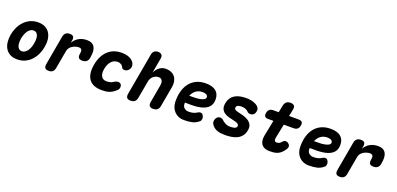

<svg xmlns="http://www.w3.org/2000/svg" viewBox="9 -1666 5382 2603"><g transform="rotate(20 2700.0 -365.0)"><path d="M218 10Q156 10 114 -13Q72 -36 48.5 -75.5Q25 -115 19 -166.5Q13 -218 23 -275Q33 -332 57.5 -383.5Q82 -435 119.5 -474.5Q157 -514 207 -537Q257 -560 319 -560Q381 -560 423 -537Q465 -514 488.5 -475Q512 -436 518 -384.5Q524 -333 513 -275Q503 -218 479 -166.5Q455 -115 417.5 -75.5Q380 -36 330 -13Q280 10 218 10ZM240 -115Q264 -115 284.5 -128Q305 -141 320.5 -163Q336 -185 347 -214Q358 -243 363 -275Q369 -308 368.5 -337Q368 -366 360.5 -387.5Q353 -409 337 -422Q321 -435 297 -435Q273 -435 252.5 -422Q232 -409 216.5 -387Q201 -365 190 -336Q179 -307 173 -275Q168 -243 168.5 -214Q169 -185 177 -163Q185 -141 200.5 -128Q216 -115 240 -115Z M673 10Q635 10 621 -8.5Q607 -27 613 -65L688 -487Q695 -524 716 -542Q737 -560 774 -560Q811 -560 825.5 -542Q840 -524 833 -487L826 -450Q841 -476 861 -496.5Q881 -517 905.5 -531Q930 -545 959 -552.5Q988 -560 1021 -560Q1064 -560 1091.5 -546Q1119 -532 1134 -505.5Q1149 -479 1151 -442Q1153 -405 1145 -360L1144 -350Q1137 -312 1115 -293.5Q1093 -275 1055 -275Q1017 -275 1002 -293.5Q987 -312 994 -350V-352Q997 -368 997.5 -382Q998 -396 994 -406.5Q990 -417 980.5 -423.5Q971 -430 953 -430Q929 -430 904.5 -422.5Q880 -415 859 -401.5Q838 -388 823.5 -369Q809 -350 805 -328L758 -65Q752 -27 731.5 -8.5Q711 10 673 10Z M1224 -278Q1237 -353 1266 -406.5Q1295 -460 1334.5 -494Q1374 -528 1423 -544Q1472 -560 1525 -560Q1570 -560 1604 -550.5Q1638 -541 1661.5 -525Q1685 -509 1698 -489.5Q1711 -470 1714 -450Q1719 -421 1704.5 -394.5Q1690 -368 1664 -357Q1646 -350 1625.5 -352.5Q1605 -355 1597 -372Q1586 -398 1564.5 -411.5Q1543 -425 1514 -425Q1493 -425 1471 -417.5Q1449 -410 1430 -392Q1411 -374 1396 -345Q1381 -316 1373 -274Q1366 -235 1370 -206.5Q1374 -178 1386 -160Q1398 -142 1416.5 -133.5Q1435 -125 1457 -125Q1485 -125 1508.5 -130.5Q1532 -136 1557 -153Q1580 -169 1605 -172Q1630 -175 1648 -160Q1657 -153 1661 -141.5Q1665 -130 1665 -117Q1665 -104 1660 -91Q1655 -78 1645 -69Q1619 -43 1594 -27.5Q1569 -12 1543.5 -3.5Q1518 5 1491 7.5Q1464 10 1435 10Q1377 10 1332 -7Q1287 -24 1258.5 -59Q1230 -94 1220.5 -148.5Q1211 -203 1224 -278Z M1943 -65Q1937 -27 1915 -8.5Q1893 10 1855 10Q1817 10 1802 -8.5Q1787 -27 1793 -65L1900 -667Q1906 -704 1927 -722Q1948 -740 1982 -740Q2016 -740 2033.5 -722Q2051 -704 2045 -667L2006 -450Q2032 -503 2071 -531.5Q2110 -560 2158 -560Q2206 -560 2240.5 -544Q2275 -528 2295 -500.5Q2315 -473 2322 -435.5Q2329 -398 2321 -355L2269 -65Q2263 -27 2241 -8.5Q2219 10 2181 10Q2143 10 2128 -8.5Q2113 -27 2119 -65L2165 -325Q2168 -342 2167 -359Q2166 -376 2159.5 -389.5Q2153 -403 2140.5 -411.5Q2128 -420 2107 -420Q2084 -420 2064 -412Q2044 -404 2028 -389.5Q2012 -375 2002 -356Q1992 -337 1988 -315Z M2840 -143Q2857 -117 2855 -91Q2853 -65 2839 -53Q2794 -13 2741.5 -1.5Q2689 10 2623 10Q2583 10 2548.5 -4Q2514 -18 2488.5 -43Q2463 -68 2448.5 -103Q2434 -138 2432 -180Q2429 -259 2446.5 -328.5Q2464 -398 2502 -449.5Q2540 -501 2599 -530.5Q2658 -560 2739 -560Q2830 -560 2880.5 -521.5Q2931 -483 2934 -408Q2936 -360 2921 -327Q2906 -294 2878.5 -272.5Q2851 -251 2814 -239Q2777 -227 2734.5 -222Q2692 -217 2646.5 -217Q2601 -217 2558 -218V-194Q2559 -177 2566 -163Q2573 -149 2584.5 -139.5Q2596 -130 2611 -124.5Q2626 -119 2642 -119Q2665 -119 2682 -121Q2699 -123 2714 -127Q2729 -131 2743 -138Q2757 -145 2773 -155Q2785 -163 2806 -163Q2827 -163 2840 -143ZM2581 -325Q2625 -324 2667 -326Q2709 -328 2741.5 -335Q2774 -342 2793.5 -355Q2813 -368 2812 -389Q2811 -400 2805.5 -408.5Q2800 -417 2790 -422.5Q2780 -428 2766 -431Q2752 -434 2735 -434Q2707 -434 2683 -426Q2659 -418 2639.5 -403.5Q2620 -389 2605.5 -369Q2591 -349 2581 -325Z M3218 10Q3184 10 3156 6.5Q3128 3 3104.5 -5.5Q3081 -14 3062 -27.5Q3043 -41 3028 -61Q3017 -75 3012 -90Q3007 -105 3011 -125Q3016 -155 3034.5 -173Q3053 -191 3079 -191Q3088 -191 3099 -188Q3110 -185 3118 -177Q3143 -152 3174 -136Q3205 -120 3241 -120Q3259 -120 3276 -121.5Q3293 -123 3306 -127Q3319 -131 3328 -139Q3337 -147 3339 -160Q3341 -172 3335.5 -181Q3330 -190 3319 -197Q3308 -204 3292 -208.5Q3276 -213 3258 -217Q3220 -225 3183.5 -235.5Q3147 -246 3120 -265Q3093 -284 3079.5 -315.5Q3066 -347 3075 -398Q3083 -440 3102.5 -470.5Q3122 -501 3153.5 -521Q3185 -541 3226.5 -550.5Q3268 -560 3319 -560Q3380 -560 3430 -542.5Q3480 -525 3503 -493Q3509 -485 3513 -472.5Q3517 -460 3513 -439Q3508 -407 3489 -390.5Q3470 -374 3444 -374Q3430 -374 3417.5 -378.5Q3405 -383 3397 -393Q3386 -406 3361 -418Q3336 -430 3296 -430Q3280 -430 3267.5 -427.5Q3255 -425 3246 -420.5Q3237 -416 3231.5 -408.5Q3226 -401 3224 -391Q3222 -380 3226 -372Q3230 -364 3238.5 -358.5Q3247 -353 3257.5 -349.5Q3268 -346 3280 -343Q3317 -335 3357.5 -323.5Q3398 -312 3430 -292Q3462 -272 3480 -239.5Q3498 -207 3489 -157Q3480 -106 3454 -73.5Q3428 -41 3391 -22.5Q3354 -4 3309 3Q3264 10 3218 10Z M4086 -530Q4120 -530 4134 -513.5Q4148 -497 4142 -463Q4136 -429 4116 -412Q4096 -395 4062 -395H3920L3879 -194Q3876 -180 3876.5 -169Q3877 -158 3881 -150Q3885 -142 3891.5 -138Q3898 -134 3908 -134Q3926 -134 3943 -140Q3960 -146 3981 -172Q3998 -193 4021 -193.5Q4044 -194 4063 -178Q4085 -159 4085 -138Q4085 -117 4071 -97Q4047 -61 4023 -39.5Q3999 -18 3972.5 -7.5Q3946 3 3917.5 6Q3889 9 3857 9Q3816 9 3787 -4Q3758 -17 3741.5 -40.5Q3725 -64 3721 -97Q3717 -130 3725 -170L3770 -395H3693Q3660 -395 3646.5 -411.5Q3633 -428 3639 -461Q3645 -496 3665 -513Q3685 -530 3720 -530H3797L3817 -630Q3825 -668 3846 -686.5Q3867 -705 3905 -705Q3943 -705 3959 -686.5Q3975 -668 3967 -630L3947 -530Z M4640 -143Q4657 -117 4655 -91Q4653 -65 4639 -53Q4594 -13 4541.5 -1.5Q4489 10 4423 10Q4383 10 4348.5 -4Q4314 -18 4288.5 -43Q4263 -68 4248.5 -103Q4234 -138 4232 -180Q4229 -259 4246.5 -328.5Q4264 -398 4302 -449.5Q4340 -501 4399 -530.5Q4458 -560 4539 -560Q4630 -560 4680.5 -521.5Q4731 -483 4734 -408Q4736 -360 4721 -327Q4706 -294 4678.5 -272.5Q4651 -251 4614 -239Q4577 -227 4534.5 -222Q4492 -217 4446.5 -217Q4401 -217 4358 -218V-194Q4359 -177 4366 -163Q4373 -149 4384.5 -139.5Q4396 -130 4411 -124.5Q4426 -119 4442 -119Q4465 -119 4482 -121Q4499 -123 4514 -127Q4529 -131 4543 -138Q4557 -145 4573 -155Q4585 -163 4606 -163Q4627 -163 4640 -143ZM4381 -325Q4425 -324 4467 -326Q4509 -328 4541.5 -335Q4574 -342 4593.5 -355Q4613 -368 4612 -389Q4611 -400 4605.5 -408.5Q4600 -417 4590 -422.5Q4580 -428 4566 -431Q4552 -434 4535 -434Q4507 -434 4483 -426Q4459 -418 4439.5 -403.5Q4420 -389 4405.5 -369Q4391 -349 4381 -325Z M4873 10Q4835 10 4821 -8.5Q4807 -27 4813 -65L4888 -487Q4895 -524 4916 -542Q4937 -560 4974 -560Q5011 -560 5025.5 -542Q5040 -524 5033 -487L5026 -450Q5041 -476 5061 -496.5Q5081 -517 5105.5 -531Q5130 -545 5159 -552.5Q5188 -560 5221 -560Q5264 -560 5291.5 -546Q5319 -532 5334 -505.5Q5349 -479 5351 -442Q5353 -405 5345 -360L5344 -350Q5337 -312 5315 -293.5Q5293 -275 5255 -275Q5217 -275 5202 -293.5Q5187 -312 5194 -350V-352Q5197 -368 5197.5 -382Q5198 -396 5194 -406.5Q5190 -417 5180.5 -423.5Q5171 -430 5153 -430Q5129 -430 5104.5 -422.5Q5080 -415 5059 -401.5Q5038 -388 5023.5 -369Q5009 -350 5005 -328L4958 -65Q4952 -27 4931.5 -8.5Q4911 10 4873 10Z"/></g></svg>

Font: Maple Mono ExtraBold
Style: Italic
Weight: 800
Italic angle: -10°
Monospace: yes
Designer: subframe7536
Version: Version 7.200